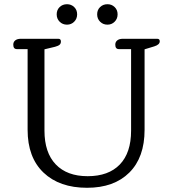

<svg xmlns="http://www.w3.org/2000/svg" viewBox="-20 -879 821 911"><path d="M249 -811Q249 -832 263 -845.5Q277 -859 298 -859Q318 -859 332 -845.5Q346 -832 346 -811Q346 -790 332 -776Q318 -762 298 -762Q277 -762 263 -776Q249 -790 249 -811ZM441 -811Q441 -832 455 -845.5Q469 -859 490 -859Q510 -859 524 -845.5Q538 -832 538 -811Q538 -790 524 -776Q510 -762 490 -762Q469 -762 455 -776Q441 -790 441 -811ZM111 -263V-646H60Q43 -646 43 -667Q43 -680 52.5 -687.5Q62 -695 79 -695H257Q269 -695 269 -682Q269 -672 262.5 -666.5Q256 -661 241 -657L191 -645V-259Q191 -155 244.5 -99Q298 -43 396 -43Q495 -43 548.5 -98.5Q602 -154 602 -259V-646H544Q527 -646 527 -667Q527 -680 536.5 -687.5Q546 -695 563 -695H726Q738 -695 738 -683Q738 -667 712 -659L666 -645V-263Q666 -132 593.5 -60Q521 12 393 12Q262 12 186.5 -60Q111 -132 111 -263Z"/></svg>

Font: Maitree
Style: Regular
Weight: 400
Designer: CadsonDemak Team
Foundry: CadsonDemak
Version: Version 1.001